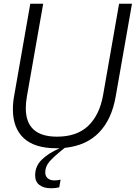

<svg xmlns="http://www.w3.org/2000/svg" viewBox="-20 -783 739 1027"><path d="M617 -763H686L599 -268Q578 -145 510 -74.5Q442 -4 326 8Q267 55 244.5 81.5Q222 108 222 139Q222 159 235 170.5Q248 182 272 182Q288 182 304 178L297 219Q276 224 253 224Q214 224 191 206.5Q168 189 168 155Q168 106 203 71.5Q238 37 297 11V10H282Q165 10 107 -44Q49 -98 49 -198Q49 -236 56 -272L142 -763H211L124 -268Q118 -234 118 -204Q118 -52 285 -52Q391 -52 451.5 -109.5Q512 -167 531 -272Z"/></svg>

Font: Open Sauce Sans Light Italic
Style: Regular
Weight: 300
Italic angle: -10°
Designer: Alfredo Marco Pradil
Foundry: Creative Sauce Fz LLC
Version: Version 1.477